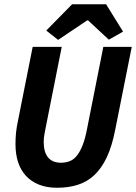

<svg xmlns="http://www.w3.org/2000/svg" viewBox="-20 -873 641 905"><path d="M249 12Q200 12 163 -3Q126 -18 101.5 -45Q77 -72 65 -109.5Q53 -147 53 -193Q53 -222 55.5 -247Q58 -272 64 -300L134 -652H271L198 -285Q194 -264 190 -244Q186 -224 186 -204Q186 -156 206.5 -131Q227 -106 267 -106Q290 -106 309 -113.5Q328 -121 343 -140Q358 -159 370 -190Q382 -221 391 -269L467 -652H601L523 -261Q508 -184 483.5 -132Q459 -80 425 -48Q391 -16 347 -2Q303 12 249 12ZM254 -685 198 -729 320 -853H480L560 -724L493 -686L395 -777H391Z"/></svg>

Font: Source Code Pro
Style: Bold Italic
Weight: 700
Italic angle: -11°
Monospace: yes
Designer: Paul D. Hunt, Teo Tuominen
Foundry: Adobe Systems Incorporated
Version: Version 1.050;PS 1.000;hotconv 16.6.51;makeotf.lib2.5.65220